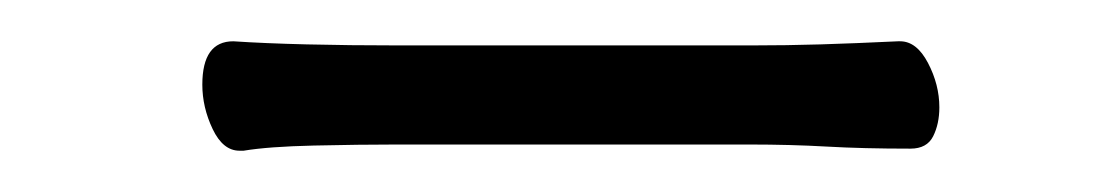

<svg xmlns="http://www.w3.org/2000/svg" viewBox="-20 -297 540 93"><path d="M416 -277Q424 -277 429.5 -266.5Q435 -256 435 -245Q435 -237 432 -231Q429 -225 421 -225Q398 -225 380.5 -226Q363 -227 343 -227H172Q154 -227 132 -226.5Q110 -226 98 -224H96Q88 -224 83 -234.5Q78 -245 78 -256Q78 -277 93 -277Q108 -276 128.5 -275.5Q149 -275 173 -275H344Q361 -275 377.5 -275.5Q394 -276 415 -277Z"/></svg>

Font: Moon Stars Kai T HW Light
Style: Regular
Weight: 300
Designer: GuiWonder
Version: Version 1.101